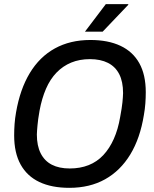

<svg xmlns="http://www.w3.org/2000/svg" viewBox="-20 -890 739 922"><path d="M313 12Q228 12 169 -16Q110 -44 79 -100Q48 -156 48 -240Q48 -267 50 -294.5Q52 -322 57 -350Q76 -461 123 -539Q170 -617 243.5 -657.5Q317 -698 414 -698Q499 -698 558.5 -670Q618 -642 649 -586.5Q680 -531 680 -447Q680 -421 678 -393.5Q676 -366 671 -338Q653 -226 605.5 -148Q558 -70 484.5 -29Q411 12 313 12ZM315 -81Q365 -81 405.5 -97Q446 -113 476 -145Q506 -177 526.5 -223Q547 -269 557 -328Q561 -351 564 -368.5Q567 -386 568 -399Q569 -412 570 -423Q571 -434 571 -443Q571 -498 552.5 -534Q534 -570 498.5 -588Q463 -606 412 -606Q362 -606 322 -589.5Q282 -573 251.5 -541.5Q221 -510 201 -464Q181 -418 170 -359Q166 -336 163.5 -318.5Q161 -301 160 -287.5Q159 -274 158 -263.5Q157 -253 157 -244Q157 -190 175.5 -153.5Q194 -117 229 -99Q264 -81 315 -81ZM388 -738 488 -870H596V-867L473 -738Z"/></svg>

Font: Archivo SemiCondensed Medium
Style: Italic
Weight: 500
Width: 4
Italic angle: -10°
Designer: Hector Gatti
Foundry: Omnibus-Type
Version: Version 2.001